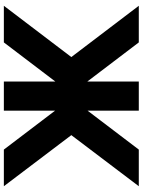

<svg xmlns="http://www.w3.org/2000/svg" viewBox="108 -848 740 996"><g transform="rotate(90 478.0 -350.0)"><path d="M10 -700 276 -350 10 0H200L466 -350L200 -700ZM946 -700H756L490 -350L756 0H946L681 -350ZM403 -700V-426H350V-274H403V0H554V-274H606V-426H554V-700Z"/></g></svg>

Font: Unageo
Style: ExtraBold
Weight: 800
Designer: Richard Sepsi
Foundry: Richard Sepsi
Version: Version 2.000